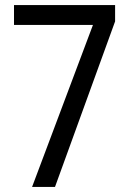

<svg xmlns="http://www.w3.org/2000/svg" viewBox="-20 -734 512 754"><path d="M106 0H196L432 -650V-714H35V-636H345Z"/></svg>

Font: Noto Sans Myanmar UI Condensed
Style: Regular
Weight: 400
Width: 3
Designer: Monotype Design Team
Foundry: Monotype Imaging Inc.
Version: Version 2.103